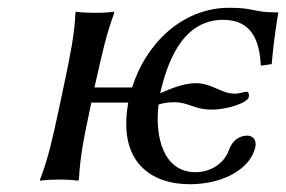

<svg xmlns="http://www.w3.org/2000/svg" viewBox="-20 -462 736 494"><path d="M146 -250 131 -179C115 -105 104 -54 83 0V3C83 3 98 0 133 0C167 0 180 3 180 3L183 0C186 -57 195 -104 211 -179L215 -198H310C282 -42 372 12 468 12C559 12 626 -31 637 -84C640 -98 634 -113 616 -113C605 -113 581 -109 569 -76C557 -42 523 -19 483 -19C399 -19 378 -113 388 -193C400 -197 413 -199 428 -199C466 -199 479 -180 524 -180C567 -180 617 -198 620 -212C621 -216 621 -226 615 -226C608 -226 596 -221 584 -221C549 -221 526 -248 483 -248C452 -248 417 -233 392 -222C408 -290 444 -411 554 -411C628 -411 648 -357 651 -293L679 -297C683 -341 687 -375 696 -430C627 -430 638 -442 570 -442C447 -442 354 -347 320 -237H223L226 -250C243 -325 253 -372 274 -429L273 -432C273 -432 258 -429 224 -429C189 -429 176 -432 176 -432L174 -429C172 -375 161 -321 146 -250Z"/></svg>

Font: Libertinus Sans
Style: Italic
Weight: 400
Italic angle: -12°
Designer: Philipp H. Poll, Khaled Hosny
Foundry: Caleb Maclennan
Version: Version 7.050;RELEASE